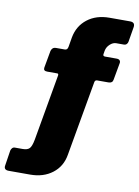

<svg xmlns="http://www.w3.org/2000/svg" viewBox="-98 -807 755 1043"><g transform="rotate(10 279.0 -285.0)"><path d="M496 -530Q509 -530 514 -523.5Q519 -517 517 -508L500 -414Q497 -395 475 -395H413Q401 -395 399 -383L326 31Q315 96 265.5 134Q216 172 143 172H25Q-4 172 1 146L14 62Q16 54 21.5 48Q27 42 36 42H79Q105 42 116.5 30Q128 18 135 -20L199 -385Q200 -395 193 -395H137Q115 -395 118 -414L135 -508Q137 -517 143.5 -523.5Q150 -530 163 -530H211Q225 -530 228 -548L237 -601Q249 -666 298 -704Q347 -742 420 -742H533Q561 -742 558 -716L544 -632Q543 -624 537 -618Q531 -612 522 -612H479Q462 -612 445.5 -597Q429 -582 425 -561L422 -543Q419 -530 433 -530H496Z"/></g></svg>

Font: Libre Franklin Thin Black
Style: Regular
Weight: 900
Version: Version 3.000